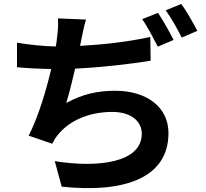

<svg xmlns="http://www.w3.org/2000/svg" viewBox="-20 -885 1040 971"><path d="M415 -786 273 -792C275 -759 274 -733 268 -691C267 -679 265 -665 262 -650C201 -651 126 -659 66 -669V-545C117 -540 176 -537 239 -536C213 -425 173 -292 125 -199L244 -158C253 -175 260 -188 271 -201C331 -277 433 -319 548 -319C646 -319 697 -269 697 -209C697 -62 476 -35 257 -70L292 59C615 93 832 12 832 -212C832 -341 725 -426 563 -426C474 -426 396 -409 315 -364C330 -413 346 -477 360 -538C490 -544 639 -561 742 -578L740 -698C620 -672 494 -659 385 -653C387 -664 389 -675 391 -684C398 -716 404 -751 415 -786ZM779 -820 699 -788C727 -749 757 -689 778 -649L858 -683C839 -720 804 -784 779 -820ZM897 -865 818 -833C846 -795 878 -737 899 -695L978 -729C960 -764 924 -828 897 -865Z"/></svg>

Font: Noto Sans HK
Style: Bold
Weight: 700
Designer: Ryoko NISHIZUKA 西塚涼子 (kana, bopomofo & ideographs); Paul D. Hunt (Latin, Greek & Cyrillic); Sandoll Communications 산돌커뮤니
Foundry: Adobe
Version: Version 2.002;hotconv 1.0.116;makeotfexe 2.5.65601